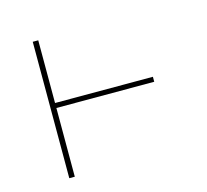

<svg xmlns="http://www.w3.org/2000/svg" viewBox="-82 -613 763 707"><g transform="rotate(-15 300.0 -260.0)"><path d="M99 0V-520H120V-281H493V-262H120V0Z"/></g></svg>

Font: Iosevka Thin Extended
Style: Regular
Weight: 100
Width: 7
Monospace: yes
Designer: Belleve Invis
Foundry: Belleve Invis
Version: Version 32.5.0; ttfautohint (v1.8.4)